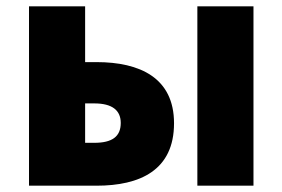

<svg xmlns="http://www.w3.org/2000/svg" viewBox="-20 -589 896 609"><path d="M72 0H286C424 0 532 -49 532 -198C532 -342 424 -392 286 -392H250V-569H72ZM250 -136V-261H279C336 -261 363 -239 363 -199C363 -156 336 -136 279 -136ZM606 0H784V-569H606Z"/></svg>

Font: Source Han Sans HK Heavy
Style: Regular
Weight: 900
Designer: Ryoko NISHIZUKA 西塚涼子 (kana, bopomofo & ideographs); Paul D. Hunt (Latin, Greek & Cyrillic); Sandoll Communications 산돌커뮤니
Foundry: Adobe
Version: Version 2.000;hotconv 1.0.107;makeotfexe 2.5.65593